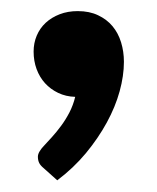

<svg xmlns="http://www.w3.org/2000/svg" viewBox="-20 -172 276 337"><path d="M56.5 123Q51 118.5 48.8 114Q46.5 109.5 46.5 103Q46.5 98.5 49.8 93.2Q53 88 57.5 83.5Q63 77.5 71 68.8Q79 60 87 49.2Q95 38.5 101.8 25.5Q108.5 12.5 112 -2Q95.5 -2.5 82 -9Q68.5 -15.5 59 -26Q49.5 -36.5 44.2 -50.8Q39 -65 39 -81.5Q39 -96.5 44.5 -109.5Q50 -122.5 60.2 -132Q70.5 -141.5 84.8 -147Q99 -152.5 116.5 -152.5Q137 -152.5 152.2 -145.2Q167.5 -138 177.5 -126Q187.5 -114 192.5 -97.8Q197.5 -81.5 197.5 -63.5Q197.5 -39 190 -11.8Q182.5 15.5 167.5 43Q152.5 70.5 130.8 96.8Q109 123 80.5 144.5Z"/></svg>

Font: Lato
Style: Regular
Weight: 800
Designer: Lukasz Dziedzic with Adam Twardoch and Botio Nikoltchev
Foundry: tyPoland Lukasz Dziedzic
Version: Version 2.015; 2015-08-06; http://www.latofonts.com/; ttfaut